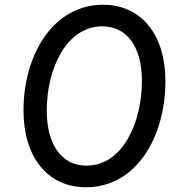

<svg xmlns="http://www.w3.org/2000/svg" viewBox="-20 -777 767 809"><path d="M342 12C556 12 677 -202 677 -435C677 -630 576 -757 414 -757C204 -757 79 -546 79 -312C79 -116 180 12 342 12ZM177 -311C177 -486 259 -666 411 -666C516 -666 578 -578 578 -436C578 -266 500 -79 344 -79C239 -79 177 -169 177 -311Z"/></svg>

Font: Mluvka Medium
Style: Italic
Weight: 500
Italic angle: -8°
Designer: Modified by Jiří Krblich, Original typeface by Gumpita Rahayu
Foundry: Gumpita Rahayu & Jiří Krblich
Version: Version 2.000;Glyphs 3.1.1 (3134)